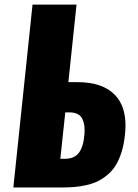

<svg xmlns="http://www.w3.org/2000/svg" viewBox="-20 -830 610 850"><path d="M39.1 0H252.4C273.6 0 292.7 -0.7 309.8 -2.2C326.9 -3.7 344.8 -6.5 363.5 -10.7C382.2 -15 398.8 -20.7 413.3 -27.8C427.8 -35 442.1 -44.5 456.3 -56.4C470.5 -68.3 482.5 -82.3 492.4 -98.4C502.4 -114.5 510.9 -134 518.1 -156.7C525.2 -179.5 530.3 -205.2 533.2 -233.9C534.8 -247.9 535.6 -261.2 535.6 -273.9C535.6 -331.2 520.7 -375.8 490.7 -407.7C454.3 -446.8 398.4 -466.3 323.2 -466.3H282.7L318.8 -809.6H124ZM247.1 -127 269 -332.5H287.1C302.1 -332.5 314.5 -329.9 324.2 -324.7C334 -319.5 341 -312.1 345.2 -302.5C349.4 -292.9 352.2 -283 353.5 -272.9C354.2 -267.1 354.5 -260.7 354.5 -253.9C354.5 -249 354.3 -243.7 354 -237.8C351.4 -201 343.4 -173.3 330.1 -154.8C316.7 -136.2 295.7 -127 267.1 -127Z"/></svg>

Font: Oswald
Style: Heavy
Weight: 800
Designer: Vernon Adams
Foundry: Vernon Adams
Version: 3.0; ttfautohint (v0.95.6-bc232) -l 8 -r 50 -G 200 -x 0 -w "